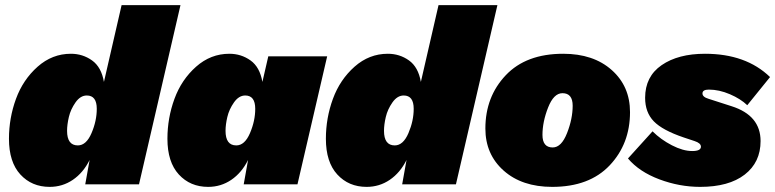

<svg xmlns="http://www.w3.org/2000/svg" viewBox="-20 -720 3028 750"><path d="M174 10Q104 10 59.5 -38.5Q15 -87 15 -178Q15 -259 42.5 -334Q70 -409 127 -459.5Q184 -510 257 -510Q303 -510 339.5 -484Q376 -458 386 -400L455 -700H685L523 0H313L330 -95Q305 -45 264.5 -17.5Q224 10 174 10ZM284 -152Q317 -152 337.5 -200Q358 -248 358 -295Q358 -347 319 -347Q294 -347 275 -320Q256 -293 249 -263Q242 -233 242 -209Q242 -152 284 -152Z M793 10Q723 10 678.5 -38.5Q634 -87 634 -178Q634 -259 661.5 -334Q689 -409 746 -459.5Q803 -510 876 -510Q922 -510 958.5 -484Q995 -458 1005 -400L1028 -500H1258L1142 0H932L949 -95Q924 -45 883.5 -17.5Q843 10 793 10ZM903 -152Q936 -152 956.5 -200Q977 -248 977 -295Q977 -347 938 -347Q913 -347 894 -320Q875 -293 868 -263Q861 -233 861 -209Q861 -152 903 -152Z M1412 10Q1342 10 1297.5 -38.5Q1253 -87 1253 -178Q1253 -259 1280.5 -334Q1308 -409 1365 -459.5Q1422 -510 1495 -510Q1541 -510 1577.5 -484Q1614 -458 1624 -400L1693 -700H1923L1761 0H1551L1568 -95Q1543 -45 1502.5 -17.5Q1462 10 1412 10ZM1522 -152Q1555 -152 1575.5 -200Q1596 -248 1596 -295Q1596 -347 1557 -347Q1532 -347 1513 -320Q1494 -293 1487 -263Q1480 -233 1480 -209Q1480 -152 1522 -152Z M2137 10Q2019 10 1947.5 -53.5Q1876 -117 1876 -218Q1876 -342 1955.5 -426Q2035 -510 2180 -510Q2298 -510 2369.5 -446.5Q2441 -383 2441 -282Q2441 -158 2361.5 -74Q2282 10 2137 10ZM2139 -144Q2173 -144 2195 -200Q2217 -256 2217 -307Q2217 -356 2177 -356Q2143 -356 2121 -300Q2099 -244 2099 -193Q2099 -144 2139 -144Z M2433 -101 2529 -207Q2561 -175 2604.5 -152.5Q2648 -130 2684 -130Q2718 -130 2718 -147Q2718 -161 2693 -169L2651 -183Q2568 -211 2534 -246Q2500 -281 2500 -338Q2500 -421 2564.5 -465.5Q2629 -510 2734 -510Q2894 -510 2988 -419L2899 -309Q2873 -334 2831 -352Q2789 -370 2749 -370Q2724 -370 2724 -355Q2724 -341 2748 -334L2838 -305Q2951 -269 2951 -169Q2951 -86 2889 -38Q2827 10 2715 10Q2634 10 2555.5 -19.5Q2477 -49 2433 -101Z"/></svg>

Font: Elaine Sans Black
Style: Italic
Weight: 900
Italic angle: -13°
Designer: Wei Huang
Foundry: Wei Huang
Version: Version 2.001;December 24, 2019;FontCreator 12.0.0.2547 64-b